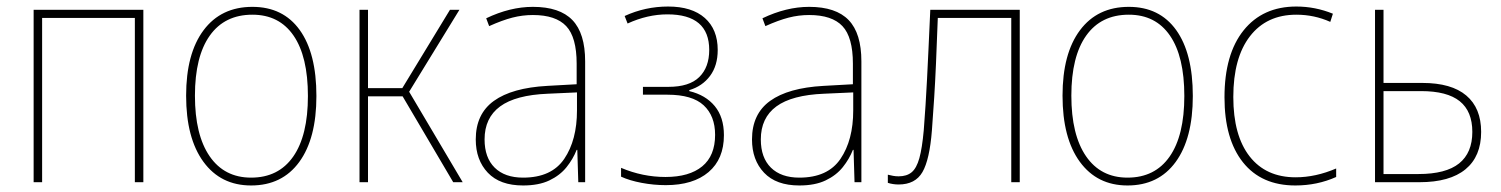

<svg xmlns="http://www.w3.org/2000/svg" viewBox="-20 -558 4598 588"><path d="M83 0V-528H419V0H393V-503H109V0Z M749 10Q656 10 603 -62.5Q550 -135 550 -265Q550 -394 603.5 -465.5Q657 -537 753 -537Q847 -537 898 -466Q949 -395 949 -264Q949 -134 896.5 -62Q844 10 749 10ZM749 -14Q833 -14 878 -78.5Q923 -143 923 -264Q923 -385 879 -449Q835 -513 753 -513Q668 -513 622.5 -449Q577 -385 577 -265Q577 -145 622 -79.5Q667 -14 749 -14Z M1081 0V-528H1107V-288H1212L1358 -528H1387L1233 -277L1397 0H1368L1213 -263H1107V0Z M1582 10Q1511 10 1474 -29Q1437 -68 1437 -131Q1437 -209 1492.5 -249Q1548 -289 1656 -295L1746 -300V-363Q1746 -444 1714 -478Q1682 -512 1612 -512Q1580 -512 1549 -504Q1518 -496 1478 -478L1469 -502Q1542 -537 1612 -537Q1694 -537 1733 -496.5Q1772 -456 1772 -370V0H1751L1748 -99H1746Q1735 -71 1715 -46Q1695 -21 1662.5 -5.5Q1630 10 1582 10ZM1582 -14Q1669 -14 1708 -71.5Q1747 -129 1747 -220V-275L1658 -271Q1559 -267 1511.5 -232Q1464 -197 1464 -131Q1464 -75 1495 -44.5Q1526 -14 1582 -14Z M2019 9Q1982 9 1945 2Q1908 -5 1882 -17V-44Q1948 -16 2018 -16Q2091 -16 2130.5 -48.5Q2170 -81 2170 -145Q2170 -203 2135 -235.5Q2100 -268 2024 -268H1949V-292H2027Q2091 -292 2121.5 -322Q2152 -352 2152 -405Q2152 -514 2024 -514Q1963 -514 1902 -486L1893 -509Q1956 -538 2026 -538Q2099 -538 2138.5 -503Q2178 -468 2178 -405Q2178 -357 2154.5 -325.5Q2131 -294 2091 -282V-279Q2141 -267 2169 -233Q2197 -199 2197 -144Q2197 -71 2150 -31Q2103 9 2019 9Z M2428 10Q2357 10 2320 -29Q2283 -68 2283 -131Q2283 -209 2338.5 -249Q2394 -289 2502 -295L2592 -300V-363Q2592 -444 2560 -478Q2528 -512 2458 -512Q2426 -512 2395 -504Q2364 -496 2324 -478L2315 -502Q2388 -537 2458 -537Q2540 -537 2579 -496.5Q2618 -456 2618 -370V0H2597L2594 -99H2592Q2581 -71 2561 -46Q2541 -21 2508.5 -5.5Q2476 10 2428 10ZM2428 -14Q2515 -14 2554 -71.5Q2593 -129 2593 -220V-275L2504 -271Q2405 -267 2357.5 -232Q2310 -197 2310 -131Q2310 -75 2341 -44.5Q2372 -14 2428 -14Z M2732 7Q2715 7 2699 2V-23Q2707 -21 2715 -19.5Q2723 -18 2732 -18Q2757 -18 2772 -30.5Q2787 -43 2795.5 -73.5Q2804 -104 2809 -159Q2812 -199 2814.5 -236.5Q2817 -274 2819 -315Q2821 -356 2823.5 -407.5Q2826 -459 2829 -528H3103V0H3077V-503H2852Q2849 -421 2846.5 -364Q2844 -307 2841 -259.5Q2838 -212 2834 -159Q2827 -69 2805 -31Q2783 7 2732 7Z M3433 10Q3340 10 3287 -62.5Q3234 -135 3234 -265Q3234 -394 3287.5 -465.5Q3341 -537 3437 -537Q3531 -537 3582 -466Q3633 -395 3633 -264Q3633 -134 3580.5 -62Q3528 10 3433 10ZM3433 -14Q3517 -14 3562 -78.5Q3607 -143 3607 -264Q3607 -385 3563 -449Q3519 -513 3437 -513Q3352 -513 3306.5 -449Q3261 -385 3261 -265Q3261 -145 3306 -79.5Q3351 -14 3433 -14Z M3947 10Q3843 10 3786.5 -61Q3730 -132 3730 -260Q3730 -392 3788.5 -465Q3847 -538 3950 -538Q4008 -538 4062 -516L4054 -491Q4005 -513 3950 -513Q3859 -513 3808 -447Q3757 -381 3757 -261Q3757 -143 3807 -79Q3857 -15 3948 -15Q4009 -15 4072 -42V-16Q4014 10 3947 10Z M4191 0V-528H4217V-304H4336Q4425 -304 4470.5 -265.5Q4516 -227 4516 -154Q4516 -79 4468 -39.5Q4420 0 4327 0ZM4217 -25H4324Q4408 -25 4448.5 -57.5Q4489 -90 4489 -154Q4489 -217 4450.5 -248Q4412 -279 4332 -279H4217Z"/></svg>

Font: Noto Sans SemiCondensed Thin
Style: Regular
Weight: 100
Width: 4
Designer: Monotype Design Team
Foundry: Monotype Imaging Inc.
Version: Version 2.013; ttfautohint (v1.8.4.7-5d5b)